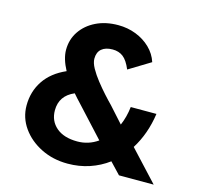

<svg xmlns="http://www.w3.org/2000/svg" viewBox="-105 -825 975 946"><g transform="rotate(15 382.5 -352.0)"><path d="M319 10Q244 10 183 -20.5Q122 -51 86 -102Q50 -153 50 -215Q50 -286 87 -341.5Q124 -397 197 -429Q167 -485 167 -530Q167 -583 195 -624.5Q223 -666 272 -690Q321 -714 385 -714Q433 -714 475.5 -697.5Q518 -681 549 -651Q580 -621 593 -581L483 -514Q465 -557 443 -574Q421 -591 389 -591Q353 -591 333 -574Q313 -557 313 -524Q313 -503 328 -476Q343 -449 365.5 -420.5Q388 -392 411 -366.5Q434 -341 451 -324L523 -244Q542 -288 548 -340H679Q664 -235 613 -154L756 0H579L525 -57Q482 -25 430 -7.5Q378 10 319 10ZM191 -228Q191 -174 229.5 -141Q268 -108 337 -108Q394 -108 441 -141L301 -293Q281 -314 264 -334Q191 -303 191 -228Z"/></g></svg>

Font: Readex Pro SemiBold
Style: Regular
Weight: 600
Designer: Bonnie Shaver-Troup, Thomas Jockin
Foundry: Lexend
Version: Version 1.204; ttfautohint (v1.8.4.7-5d5b)